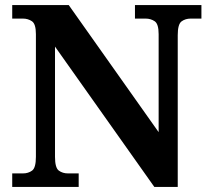

<svg xmlns="http://www.w3.org/2000/svg" viewBox="-20 -734 828 754"><path d="M28 0V-53H70Q91 -53 106 -64Q121 -75 121 -118V-600Q121 -640 105.5 -650.5Q90 -661 70 -661H28V-714H250L603 -215V-600Q603 -640 587.5 -650.5Q572 -661 552 -661H510V-714H771V-661H729Q708 -661 693 -650Q678 -639 678 -596V0H586L196 -551V-118Q196 -75 211 -64Q226 -53 247 -53H289V0Z"/></svg>

Font: Noto Serif Bengali
Style: Bold
Weight: 700
Designer: Juan Bruce, Universal Thirst, Indian Type Foundry and the Monotype Design Team.
Foundry: Monotype Imaging Inc.
Version: Version 2.003; ttfautohint (v1.8.4.7-5d5b)